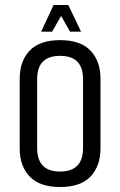

<svg xmlns="http://www.w3.org/2000/svg" viewBox="-20 -740 482 770"><path d="M59 -145V-424Q59 -495 99 -537Q139 -579 221 -579Q303 -579 343 -537Q383 -495 383 -424V-145Q383 -74 343 -32Q303 10 221 10Q139 10 99 -32Q59 -74 59 -145ZM313 -146V-423Q313 -516 221 -516Q129 -516 129 -423V-146Q129 -52 221 -52Q313 -52 313 -146ZM225 -676 189 -613H145L195 -720H254L305 -613H261Z"/></svg>

Font: Khand
Style: Regular
Weight: 400
Designer: Devanagari: Sanchit Sawaria, Jyotish Sonowal; Latin: Satya Rajpurohit
Foundry: Indian Type Foundry
Version: Version 1.101;PS 1.0;hotconv 1.0.78;makeotf.lib2.5.61930; tt